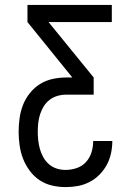

<svg xmlns="http://www.w3.org/2000/svg" viewBox="-20 -540 540 783"><path d="M247 223Q219 223 191.5 216.5Q164 210 141 194.5Q118 179 101 156Q84 133 74 107Q64 81 60 53Q56 25 56 -3Q56 -31 60 -59Q64 -87 74 -112.5Q84 -138 102 -160.5Q120 -183 143.5 -197.5Q167 -212 194.5 -218Q222 -224 250 -224H275L92 -450V-520H436V-450H178L362 -224V-154H250Q232 -154 214.5 -149Q197 -144 182.5 -133Q168 -122 158.5 -106.5Q149 -91 143.5 -74Q138 -57 136 -39Q134 -21 134 -3Q134 15 136 33Q138 51 143 68.5Q148 86 157 102Q166 118 180 130Q194 142 211.5 147.5Q229 153 247 153Q270 153 292.5 145.5Q315 138 330.5 121Q346 104 353 81.5Q360 59 360 36V35H438V36Q438 61 432.5 86Q427 111 415 133Q403 155 385 173Q367 191 344.5 202.5Q322 214 297.5 218.5Q273 223 247 223Z"/></svg>

Font: HulyMono
Style: Regular
Weight: 400
Monospace: yes
Designer: Belleve Invis
Foundry: Belleve Invis
Version: Version 33.2.5; ttfautohint (v1.8.4)